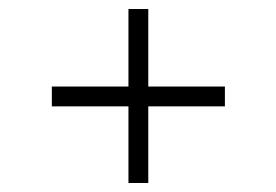

<svg xmlns="http://www.w3.org/2000/svg" viewBox="-20 -445 613 426"><path d="M95 -209V-253H265V-425H309V-253H479V-209H309V-39H265V-209Z"/></svg>

Font: Dihjauti
Style: Bold
Weight: 700
Designer: T. Christopher White
Version: Version 3.0.0